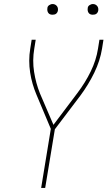

<svg xmlns="http://www.w3.org/2000/svg" viewBox="-20 -932 540 952"><path d="M184 0 232 -293 161 -462Q150 -488 142 -515.5Q134 -543 129.5 -572Q125 -601 125 -631Q125 -661 130 -691L137 -735H157L150 -691Q140 -632 149 -575.5Q158 -519 178 -469L245 -313L364 -471Q402 -521 429.5 -577Q457 -633 466 -691L473 -735H493L486 -691Q476 -630 447.5 -571.5Q419 -513 380 -460L252 -291L204 0ZM440 -859Q434 -859 428.5 -861Q423 -863 419.5 -868Q416 -873 415 -879Q414 -885 415 -891Q415 -896 417.5 -900Q420 -904 424 -906.5Q428 -909 432 -910.5Q436 -912 441 -912Q447 -912 452.5 -909.5Q458 -907 462 -902Q466 -897 467 -891Q468 -885 467 -879Q466 -874 463.5 -870Q461 -866 457.5 -863.5Q454 -861 449.5 -860Q445 -859 440 -859ZM240 -859Q234 -859 228.5 -861Q223 -863 219.5 -868Q216 -873 215 -879Q214 -885 215 -891Q215 -896 217.5 -900Q220 -904 224 -906.5Q228 -909 232 -910.5Q236 -912 241 -912Q247 -912 252.5 -909.5Q258 -907 262 -902Q266 -897 267 -891Q268 -885 267 -879Q266 -874 263.5 -870Q261 -866 257.5 -863.5Q254 -861 249.5 -860Q245 -859 240 -859Z"/></svg>

Font: Iosevka Curly Thin
Style: Italic
Weight: 100
Italic angle: -9°
Monospace: yes
Designer: Belleve Invis
Foundry: Belleve Invis
Version: Version 22.1.2; ttfautohint (v1.8.4)